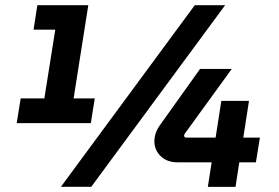

<svg xmlns="http://www.w3.org/2000/svg" viewBox="-20 -720 1075 740"><path d="M44.3 -245.3 59.7 -340.7H151L193 -605.7H109.3L124 -700H320.3L263.7 -340.7H345.3L330 -245.3ZM214.7 0 730.7 -700H847.7L331.7 0ZM781 0.3 795.7 -94.3H664.7Q624 -94.3 599.5 -118Q575 -141.7 575 -175.7Q575 -190.7 580.2 -206.5Q585.3 -222.3 596.7 -238L751 -454.3H873.3L694.7 -208.3Q693 -205.7 691.3 -203.2Q689.7 -200.7 689.7 -196.7Q689.7 -194 691.5 -191.8Q693.3 -189.7 697.3 -189.7H811L833 -331.3H939.7L917.7 -189.7H981.7L966.3 -94.3H902.3L887.7 0.3Z"/></svg>

Font: MuseoModerno Thin
Style: Italic
Weight: 100
Italic angle: -9°
Designer: Pablo Cosgaya, Héctor Gatti, Marcela Romero, and the Authors of The MuseoModerno Project.
Foundry: Omnibus-Type Team
Version: Version 1.003